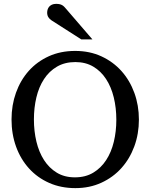

<svg xmlns="http://www.w3.org/2000/svg" viewBox="-20 -948 771 984"><path d="M576.2 -334Q576.2 -395 563 -449Q549.8 -502.9 523.4 -543.2Q497.1 -583.5 457.8 -606.7Q418.5 -629.9 366.2 -629.9Q312 -629.9 272 -606.4Q231.9 -583 205.6 -542.7Q179.2 -502.4 166.5 -449Q153.8 -395.5 153.8 -335.9Q153.8 -275.9 166.7 -221.9Q179.7 -168 205.8 -127.4Q231.9 -86.9 271.2 -63Q310.5 -39.1 363.8 -39.1Q418 -39.1 457.8 -63Q497.6 -86.9 523.9 -127.2Q550.3 -167.5 563.2 -220.9Q576.2 -274.4 576.2 -334ZM691.9 -335Q691.9 -262.2 668.5 -198.2Q645 -134.3 602.3 -86.7Q559.6 -39.1 499.5 -11.5Q439.5 16.1 366.2 16.1Q292.5 16.1 232.2 -10.5Q171.9 -37.1 128.9 -84.5Q85.9 -131.8 62.5 -196Q39.1 -260.3 39.1 -335.9Q39.1 -409.2 62 -473.1Q85 -537.1 127.4 -584.7Q169.9 -632.3 230.2 -659.7Q290.5 -687 365.2 -687Q439.5 -687 499.8 -659.2Q560.1 -631.3 602.8 -583.5Q645.5 -535.6 668.7 -471.7Q691.9 -407.7 691.9 -335ZM396.5 -746.1 244.6 -843.3Q233.9 -850.1 227.8 -859.9Q221.7 -869.6 221.7 -883.3Q221.7 -891.1 224.1 -899.2Q226.6 -907.2 231.9 -913.6Q237.3 -919.9 246.1 -924.1Q254.9 -928.2 267.6 -928.2Q278.3 -928.2 285.6 -926.5Q293 -924.8 298.8 -921.4Q304.7 -918 309.6 -912.8Q314.5 -907.7 319.8 -901.4L453.6 -746.1Z"/></svg>

Font: Charis SIL Afr
Style: Regular
Weight: 400
Foundry: SIL International
Version: Version 5.000